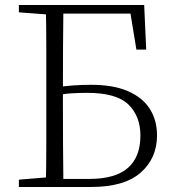

<svg xmlns="http://www.w3.org/2000/svg" viewBox="-20 -743 689 763"><path d="M55 0V-29L188 -40H198V0ZM162 0Q164 -83 164 -166Q164 -249 164 -334V-391Q164 -474 164 -557.5Q164 -641 162 -723H232Q231 -641 230.5 -557.5Q230 -474 230 -386V-334Q230 -251 230.5 -167Q231 -83 232 0ZM198 0V-32H335Q438 -32 488 -75.5Q538 -119 538 -204Q538 -281 490.5 -327.5Q443 -374 327 -374Q293 -374 261.5 -372Q230 -370 198 -362V-395Q234 -401 270.5 -403.5Q307 -406 342 -406Q431 -406 489 -380.5Q547 -355 575.5 -310Q604 -265 604 -205Q604 -114 539 -57Q474 0 343 0ZM55 -694V-723H198V-684H188ZM522 -546 493 -723 526 -689H198V-723H553L561 -546Z"/></svg>

Font: Noto Serif HK ExtraLight
Style: Regular
Weight: 200
Designer: Ryoko NISHIZUKA 西塚涼子 (kana & ideographs); Frank Grießhammer (Latin, Greek & Cyrillic); Wenlong ZHANG 张文龙 (bopomofo); San
Foundry: Adobe
Version: Version 2.002-H1;hotconv 1.1.0;makeotfexe 2.6.0